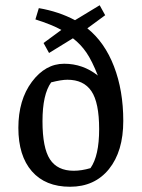

<svg xmlns="http://www.w3.org/2000/svg" viewBox="-20 -697 540 732"><path d="M261 -46Q291 -46 325 -56Q358 -103 358 -204.5Q358 -306 328.5 -349.5Q299 -393 237 -393Q214 -393 175 -383Q142 -337 142 -235Q142 -133 170.5 -89.5Q199 -46 261 -46ZM353 -409Q331 -465 309.5 -496.5Q288 -528 258 -551L167 -495L146 -533L214 -583Q178 -603 115 -623L128 -666Q204 -653 266 -620L360 -677L381 -639L313 -589Q379 -536 414.5 -444Q450 -352 450 -236Q450 -120 395.5 -52.5Q341 15 247 15Q153 15 101.5 -44Q50 -103 50 -209.5Q50 -316 101.5 -385Q153 -454 224.5 -454Q296 -454 353 -409Z"/></svg>

Font: Galdeano
Style: Regular
Weight: 400
Designer: Dario Manuel Muhafara
Foundry: Dario Manuel Muhafara
Version: Version 1.001